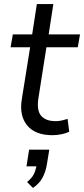

<svg xmlns="http://www.w3.org/2000/svg" viewBox="-20 -655 413 943"><path d="M238 9Q153 9 113.5 -39Q74 -87 87 -167L128 -423H32L43 -486H138L161 -635H242L219 -486H373L362 -423H208L169 -175Q159 -114 181.5 -87Q204 -60 253 -60Q270 -60 284.5 -63.5Q299 -67 312 -71L320 -8Q307 -1 283.5 4Q260 9 238 9ZM142 268 113 239Q136 220 145 202.5Q154 185 159 162H110L123 80H222L211 148Q205 187 189.5 216.5Q174 246 142 268Z"/></svg>

Font: Nunito Sans
Style: Italic
Weight: 400
Italic angle: -9°
Designer: Vernon Adams
Foundry: Vernon Adams
Version: Version 3.006; ttfautohint (v1.8.3)